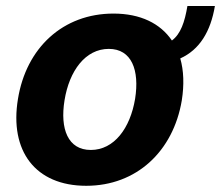

<svg xmlns="http://www.w3.org/2000/svg" viewBox="-20 -597 723 628"><path d="M682.9 -577.4H593C584.2 -524.9 571 -485.8 542.3 -464.5C504.6 -520.2 439.6 -552.6 351.2 -552.6C186.1 -552.6 65.7 -440.7 38.7 -273.1C10.7 -103.7 95.2 10.7 262.1 10.7C426.1 10.7 546.5 -101.6 574.6 -268.5C582.7 -320 581 -366.1 569.6 -405.9C632.8 -434.3 669 -494 682.9 -577.4ZM191.1 -269.2C206.7 -365.4 259.2 -437.1 335.9 -437.1C410.5 -437.1 436.8 -367.9 421.9 -273.8C405.9 -177.6 353.3 -106.5 277 -106.5C202.1 -106.5 175.8 -175.4 191.1 -269.2Z"/></svg>

Font: Margiela Sans
Style: Bold Italic
Weight: 700
Italic angle: -9.39999°
Designer: Stefan Endress, Andreas Faust
Version: Version 1.100;FEAKit 1.0